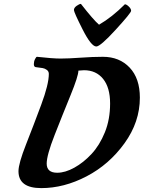

<svg xmlns="http://www.w3.org/2000/svg" viewBox="-20 -953 739 987"><path d="M622 -931Q630 -931 642 -919.5Q654 -908 654 -897.5Q654 -887 575 -800.5Q496 -714 475 -714Q449 -714 404.5 -802Q360 -890 360 -901.5Q360 -913 374 -923Q388 -933 396 -933Q460 -851 489 -826Q555 -864 622 -931ZM383 -590Q383 -562 342.5 -463Q302 -364 261 -259.5Q220 -155 220 -112Q220 -65 274 -65Q315 -65 362 -91Q409 -117 450.5 -161.5Q492 -206 519 -272.5Q546 -339 546 -421Q546 -503 510 -547.5Q474 -592 412 -592Q401 -592 383 -590ZM170 -661Q251 -652 291.5 -652Q332 -652 394.5 -656.5Q457 -661 509 -661Q594 -661 646.5 -605.5Q699 -550 699 -451Q699 -326 620 -216.5Q541 -107 425 -46.5Q309 14 192 14Q75 14 75 -73Q75 -112 114 -211Q153 -310 192 -415Q231 -520 231 -573Q231 -586 221 -593.5Q211 -601 199.5 -603Q188 -605 163 -608Q154 -610 154 -623.5Q154 -637 160 -649Q166 -661 170 -661Z"/></svg>

Font: Clara
Style: Regular
Weight: 400
Designer: Proyecto DEMO
Foundry: Proyecto DEMO
Version: Version 1.002